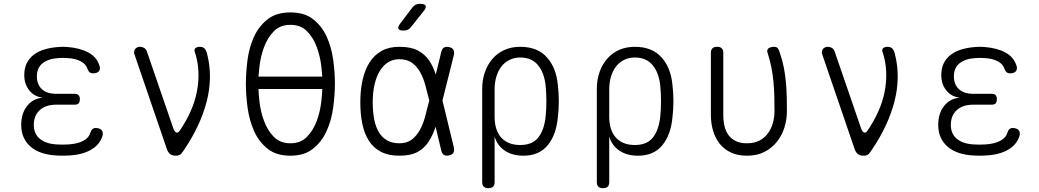

<svg xmlns="http://www.w3.org/2000/svg" viewBox="-20 -805 5440 1005"><path d="M500 -463Q504 -454 503 -446Q502 -438 498 -432.5Q494 -427 485.5 -424Q477 -421 465 -421Q461 -421 457 -422.5Q453 -424 450 -426Q447 -428 444 -432.5Q441 -437 439 -442Q431 -469 403 -484Q375 -499 333 -501Q321 -502 309.5 -502Q298 -502 286 -501Q233 -498 203 -474Q173 -450 173 -405Q173 -363 199 -338.5Q225 -314 275 -314H370Q385 -314 391.5 -307Q398 -300 398 -286Q398 -271 391.5 -264Q385 -257 370 -257H274Q219 -257 188 -228.5Q157 -200 157 -151Q157 -104 189 -78Q221 -52 277 -49Q292 -48 307.5 -48Q323 -48 338 -49Q386 -52 416 -68Q446 -84 454 -113Q456 -119 458.5 -123Q461 -127 464 -129.5Q467 -132 471 -133.5Q475 -135 480 -135Q491 -135 499.5 -132Q508 -129 512.5 -123Q517 -117 518 -109.5Q519 -102 516 -92Q501 -46 454.5 -20Q408 6 338 9Q323 10 307.5 10Q292 10 277 9Q234 7 199.5 -4.5Q165 -16 141 -36.5Q117 -57 104 -85.5Q91 -114 91 -151Q91 -211 121.5 -250Q152 -289 204 -294Q161 -298 134 -331Q107 -364 107 -412Q107 -447 119.5 -473Q132 -499 155.5 -517.5Q179 -536 212 -546Q245 -556 286 -559Q298 -560 309.5 -560Q321 -560 333 -559Q398 -554 442 -530.5Q486 -507 500 -463Z M853 -26 683 -523Q681 -530 682.5 -537Q684 -544 688 -549Q692 -554 698.5 -557Q705 -560 711 -560Q724 -560 734.5 -554Q745 -548 749 -535L888 -131Q894 -115 903 -111.5Q912 -108 920 -120Q955 -171 978 -223Q1001 -275 1011 -327.5Q1021 -380 1018.5 -432.5Q1016 -485 999 -535Q997 -542 998.5 -546.5Q1000 -551 1004 -554Q1008 -557 1013.5 -558.5Q1019 -560 1026 -560Q1044 -560 1052.5 -549Q1061 -538 1064 -523Q1080 -461 1079 -398.5Q1078 -336 1062 -274Q1046 -212 1017 -149.5Q988 -87 947 -26Q937 -10 928 0Q919 10 900 10Q881 10 870 1Q859 -8 853 -26Z M1500 10Q1426 10 1380.5 -26.5Q1335 -63 1310 -119Q1285 -175 1276 -241Q1267 -307 1267 -367Q1267 -425 1275.5 -490.5Q1284 -556 1309 -611.5Q1334 -667 1380 -703.5Q1426 -740 1500 -740Q1574 -740 1619.5 -704Q1665 -668 1690 -613Q1715 -558 1724 -492.5Q1733 -427 1733 -369Q1733 -308 1724 -241.5Q1715 -175 1689.5 -119Q1664 -63 1618.5 -26.5Q1573 10 1500 10ZM1500 -55Q1554 -55 1587 -89Q1620 -123 1638 -172Q1656 -221 1662 -275Q1666 -310 1667 -339H1333Q1334 -310 1338 -274Q1344 -221 1362 -172Q1380 -123 1413 -89Q1446 -55 1500 -55ZM1667 -404Q1665 -428 1662 -457Q1656 -510 1638 -559Q1620 -608 1587 -641.5Q1554 -675 1500 -675Q1446 -675 1413 -641Q1380 -607 1362 -558Q1344 -509 1338 -456Q1335 -428 1333 -404Z M2131 -663Q2123 -653 2114 -649Q2105 -645 2093 -645Q2070 -645 2065.5 -654Q2061 -663 2075 -682L2138 -765Q2145 -775 2155 -780Q2165 -785 2178 -785Q2203 -785 2208 -775Q2213 -765 2197 -746ZM2356 -32Q2359 -15 2353 -5Q2347 5 2330.5 8.5Q2314 12 2304 6Q2294 0 2290 -16L2260 -142Q2246 -98 2225 -66Q2203 -30 2166.5 -10Q2130 10 2070 10Q2014 10 1975 -10Q1936 -30 1912 -66.5Q1888 -103 1877 -154.5Q1866 -206 1866 -270Q1866 -334 1878 -387Q1890 -440 1914.5 -478.5Q1939 -517 1977.5 -538.5Q2016 -560 2070 -560Q2130 -560 2166.5 -541Q2203 -522 2226 -489Q2247 -458 2261 -415L2290 -534Q2294 -550 2304 -556Q2314 -562 2330.5 -558.5Q2347 -555 2353 -545Q2359 -535 2356 -518L2296 -279ZM2227 -279 2226 -283Q2216 -324 2205.5 -362Q2195 -400 2178 -429.5Q2161 -459 2135.5 -477Q2110 -495 2070 -495Q2037 -495 2011.5 -479Q1986 -463 1968 -433.5Q1950 -404 1940.5 -362.5Q1931 -321 1931 -270Q1931 -219 1939 -179Q1947 -139 1964 -111.5Q1981 -84 2007.5 -69.5Q2034 -55 2070 -55Q2110 -55 2135 -74Q2160 -93 2177.5 -124.5Q2195 -156 2205.5 -195.5Q2216 -235 2226 -275Z M2536 180Q2520 180 2512 172Q2504 164 2504 148V-339Q2504 -388 2518.5 -428.5Q2533 -469 2559 -498.5Q2585 -528 2621.5 -544Q2658 -560 2703 -560Q2793 -560 2842.5 -505Q2892 -450 2900 -359Q2905 -318 2905 -275.5Q2905 -233 2900 -192Q2892 -100 2847 -45Q2802 10 2720 10Q2661 10 2621.5 -17Q2582 -44 2569 -91V148Q2569 164 2561 172Q2553 180 2536 180ZM2703 -46Q2766 -46 2797 -84.5Q2828 -123 2836 -194Q2840 -234 2840 -275.5Q2840 -317 2836 -357Q2829 -424 2796 -464Q2763 -504 2703 -504Q2672 -504 2647 -491.5Q2622 -479 2605 -457.5Q2588 -436 2578.5 -405Q2569 -374 2569 -337V-194Q2569 -123 2604 -84.5Q2639 -46 2703 -46Z M3136 180Q3120 180 3112 172Q3104 164 3104 148V-339Q3104 -388 3118.5 -428.5Q3133 -469 3159 -498.5Q3185 -528 3221.5 -544Q3258 -560 3303 -560Q3393 -560 3442.5 -505Q3492 -450 3500 -359Q3505 -318 3505 -275.5Q3505 -233 3500 -192Q3492 -100 3447 -45Q3402 10 3320 10Q3261 10 3221.5 -17Q3182 -44 3169 -91V148Q3169 164 3161 172Q3153 180 3136 180ZM3303 -46Q3366 -46 3397 -84.5Q3428 -123 3436 -194Q3440 -234 3440 -275.5Q3440 -317 3436 -357Q3429 -424 3396 -464Q3363 -504 3303 -504Q3272 -504 3247 -491.5Q3222 -479 3205 -457.5Q3188 -436 3178.5 -405Q3169 -374 3169 -337V-194Q3169 -123 3204 -84.5Q3239 -46 3303 -46Z M3701 -528Q3701 -544 3709 -552Q3717 -560 3734 -560Q3750 -560 3758 -552Q3766 -544 3766 -528V-204Q3766 -171 3772.5 -144Q3779 -117 3794 -97Q3809 -77 3832.5 -66Q3856 -55 3890 -55Q3928 -55 3955 -69Q3982 -83 3999.5 -107Q4017 -131 4025.5 -161Q4034 -191 4034 -224Q4034 -266 4033 -303.5Q4032 -341 4028.5 -377.5Q4025 -414 4018 -450.5Q4011 -487 3998 -528Q3997 -530 3996.5 -532.5Q3996 -535 3996 -537Q3996 -550 4007.5 -555Q4019 -560 4030 -560Q4047 -560 4052.5 -551Q4058 -542 4062 -528Q4076 -488 4083 -451Q4090 -414 4093.5 -377Q4097 -340 4098 -302.5Q4099 -265 4099 -224Q4099 -178 4085.5 -136Q4072 -94 4045.5 -61.5Q4019 -29 3980.5 -9.5Q3942 10 3890 10Q3842 10 3806.5 -6.5Q3771 -23 3748 -51.5Q3725 -80 3713 -119Q3701 -158 3701 -204Z M4453 -26 4283 -523Q4281 -530 4282.5 -537Q4284 -544 4288 -549Q4292 -554 4298.5 -557Q4305 -560 4311 -560Q4324 -560 4334.5 -554Q4345 -548 4349 -535L4488 -131Q4494 -115 4503 -111.5Q4512 -108 4520 -120Q4555 -171 4578 -223Q4601 -275 4611 -327.5Q4621 -380 4618.5 -432.5Q4616 -485 4599 -535Q4597 -542 4598.5 -546.5Q4600 -551 4604 -554Q4608 -557 4613.5 -558.5Q4619 -560 4626 -560Q4644 -560 4652.5 -549Q4661 -538 4664 -523Q4680 -461 4679 -398.5Q4678 -336 4662 -274Q4646 -212 4617 -149.5Q4588 -87 4547 -26Q4537 -10 4528 0Q4519 10 4500 10Q4481 10 4470 1Q4459 -8 4453 -26Z M5300 -463Q5304 -454 5303 -446Q5302 -438 5298 -432.5Q5294 -427 5285.5 -424Q5277 -421 5265 -421Q5261 -421 5257 -422.5Q5253 -424 5250 -426Q5247 -428 5244 -432.5Q5241 -437 5239 -442Q5231 -469 5203 -484Q5175 -499 5133 -501Q5121 -502 5109.5 -502Q5098 -502 5086 -501Q5033 -498 5003 -474Q4973 -450 4973 -405Q4973 -363 4999 -338.5Q5025 -314 5075 -314H5170Q5185 -314 5191.5 -307Q5198 -300 5198 -286Q5198 -271 5191.5 -264Q5185 -257 5170 -257H5074Q5019 -257 4988 -228.5Q4957 -200 4957 -151Q4957 -104 4989 -78Q5021 -52 5077 -49Q5092 -48 5107.5 -48Q5123 -48 5138 -49Q5186 -52 5216 -68Q5246 -84 5254 -113Q5256 -119 5258.5 -123Q5261 -127 5264 -129.5Q5267 -132 5271 -133.5Q5275 -135 5280 -135Q5291 -135 5299.5 -132Q5308 -129 5312.5 -123Q5317 -117 5318 -109.5Q5319 -102 5316 -92Q5301 -46 5254.5 -20Q5208 6 5138 9Q5123 10 5107.5 10Q5092 10 5077 9Q5034 7 4999.5 -4.5Q4965 -16 4941 -36.5Q4917 -57 4904 -85.5Q4891 -114 4891 -151Q4891 -211 4921.5 -250Q4952 -289 5004 -294Q4961 -298 4934 -331Q4907 -364 4907 -412Q4907 -447 4919.5 -473Q4932 -499 4955.5 -517.5Q4979 -536 5012 -546Q5045 -556 5086 -559Q5098 -560 5109.5 -560Q5121 -560 5133 -559Q5198 -554 5242 -530.5Q5286 -507 5300 -463Z"/></svg>

Font: Maple Mono NL ExtraLight
Style: Regular
Weight: 275
Monospace: yes
Designer: subframe7536
Version: Version 7.000